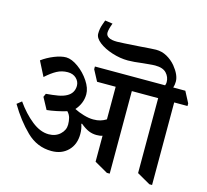

<svg xmlns="http://www.w3.org/2000/svg" viewBox="-139 -1159 1473 1366"><g transform="rotate(15 597.0 -476.0)"><path d="M526 -990Q508 -943 508 -918Q508 -898 528 -886Q548 -874 590 -874Q615 -874 750 -883Q854 -891 874 -891Q917 -891 954 -870.5Q991 -850 1019 -817Q1068 -757 1068 -708Q1068 -684 1061 -663H1150L1193 -581V-562H1095V46H1075L977 -10V-562H783V46H762L664 -10V-201H662Q649 -195 620 -195Q590 -195 562.5 -206.5Q535 -218 501 -246L496 -244Q508 -211 508 -172Q508 -95 461.5 -48.5Q415 -2 340 -2Q234 -2 155.5 -78.5Q77 -155 14 -262L48 -289Q102 -212 165 -162Q228 -112 290 -112Q341 -112 374 -142.5Q407 -173 407 -214Q407 -240 401 -263Q395 -286 377 -305Q345 -295 304 -286.5Q263 -278 232 -275L186 -360L197 -385Q247 -389 284.5 -395.5Q322 -402 347 -416Q395 -442 396 -496Q396 -528 372 -551Q348 -574 309 -574Q266 -574 229.5 -554.5Q193 -535 150 -496L95 -604Q134 -633 183.5 -653Q233 -673 271 -673Q312 -672 360.5 -637Q409 -602 442.5 -551.5Q476 -501 476 -456Q476 -421 463 -390Q450 -359 428 -335Q459 -319 498 -307.5Q537 -296 569 -296Q599 -296 621 -302.5Q643 -309 664 -322V-562H527L484 -643V-663H1001Q1006 -675 1006 -687Q1006 -725 980 -753Q954 -781 897 -781Q880 -781 851 -778Q822 -775 808 -774Q740 -765 699 -765Q642 -765 582.5 -784Q523 -803 484.5 -833Q446 -863 446 -895Q446 -931 457.5 -963Q469 -995 470 -998Z"/></g></svg>

Font: Martel ExtraBold
Style: Regular
Weight: 800
Designer: Dan Reynolds
Foundry: Dan Reynolds
Version: Version 1.001; ttfautohint (v1.1) -l 5 -r 5 -G 72 -x 0 -D la